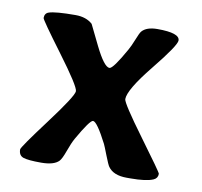

<svg xmlns="http://www.w3.org/2000/svg" viewBox="-62 -557 656 625"><g transform="rotate(10 266.0 -244.0)"><path d="M37.6 -27.8Q37.6 -35.2 110.6 -132.6Q183.6 -230 183.6 -245.8Q183.6 -261.7 111.1 -359.1Q38.6 -456.5 38.6 -462.4Q38.6 -478 51.8 -482.4Q73.2 -489.7 139.6 -489.7Q174.8 -489.7 195.8 -470.7L229 -402.8Q260.3 -339.4 277.8 -339.4Q289.6 -339.4 328.6 -409.2Q335.9 -421.9 345 -444.8Q354 -467.8 358.9 -473.6Q374 -491.2 410.2 -491.2Q483.9 -491.2 483.9 -466.3Q483.9 -449.7 415 -364.5Q346.2 -279.3 346.2 -248.5Q346.2 -235.4 421.1 -133.8Q496.1 -32.2 496.1 -27.8Q496.1 -13.2 482.9 -7.3Q460 2.9 407.7 2.9H395Q351.1 2.9 333.5 -22Q329.1 -27.8 317.6 -57.4Q306.2 -86.9 303.2 -92.8Q268.6 -160.2 255.4 -160.2Q245.1 -160.2 206.5 -92.3Q197.8 -76.7 188 -49.3Q178.2 -22 170.9 -14.2Q154.8 2.9 112.1 2.9Q69.3 2.9 53.5 -2.4Q37.6 -7.8 37.6 -27.8Z"/></g></svg>

Font: Averia Libre
Style: Bold
Weight: 700
Version: Version 1.002